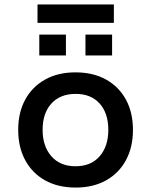

<svg xmlns="http://www.w3.org/2000/svg" viewBox="-20 -836 681 865"><path d="M321 9Q241 9 183 -23.5Q125 -56 93.5 -114.5Q62 -173 62 -251Q62 -329 93.5 -387Q125 -445 183 -477.5Q241 -510 320 -510Q400 -510 458 -477.5Q516 -445 547.5 -387Q579 -329 579 -251Q579 -173 547.5 -114.5Q516 -56 458 -23.5Q400 9 321 9ZM320 -87Q390 -87 429 -132Q468 -177 468 -251Q468 -326 429 -369.5Q390 -413 321 -413Q251 -413 211.5 -369.5Q172 -326 172 -251Q172 -177 211.5 -132Q251 -87 320 -87ZM149 -733V-816H493V-733ZM157 -586V-680H277V-586ZM365 -586V-680H485V-586Z"/></svg>

Font: Nunito Sans 6pt SemiBold
Style: Regular
Weight: 600
Version: Version 3.101;gftools[0.9.27]